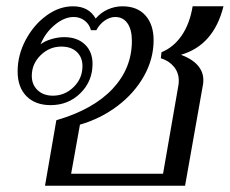

<svg xmlns="http://www.w3.org/2000/svg" viewBox="-20 -590 730 610"><path d="M159 -208Q276 -242 337.5 -307.5Q399 -373 399 -460Q399 -496 385 -516Q371 -536 346 -536Q329 -536 312.5 -524.5Q296 -513 286 -494H269Q264 -513 249 -524.5Q234 -536 214 -536Q184 -536 153.5 -510.5Q123 -485 109 -449Q121 -459 142.5 -465.5Q164 -472 184 -472Q225 -472 249.5 -449Q274 -426 274 -387Q274 -332 235.5 -294Q197 -256 141 -256Q92 -256 64 -284.5Q36 -313 36 -363Q36 -415 61.5 -463Q87 -511 127.5 -540.5Q168 -570 212 -570Q262 -570 284 -531Q300 -550 322.5 -560Q345 -570 369 -570Q416 -570 442 -541Q468 -512 468 -462Q468 -403 437.5 -348.5Q407 -294 353.5 -253.5Q300 -213 234 -194L206 -38H498L547 -320Q548 -325 548 -334Q548 -359 532.5 -378Q517 -397 491 -405L493 -424Q532 -440 557.5 -477.5Q583 -515 592 -570H690Q659 -446 555 -416Q590 -403 608 -382.5Q626 -362 626 -336Q626 -327 625 -322L568 0H123ZM242 -380Q242 -408 224 -425Q206 -442 175 -442Q137 -442 109 -414.5Q81 -387 81 -349Q81 -321 99.5 -303.5Q118 -286 148 -286Q186 -286 214 -313.5Q242 -341 242 -380Z"/></svg>

Font: Fahkwang Light
Style: Italic
Weight: 300
Italic angle: -10°
Version: Version 1.000; ttfautohint (v1.6)